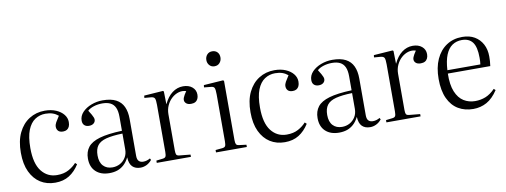

<svg xmlns="http://www.w3.org/2000/svg" viewBox="-61 -1071 3737 1417"><g transform="rotate(-10 1807.5 -363.0)"><path d="M259 14Q196 14 148.5 -16Q101 -46 73.5 -104Q46 -162 46 -247Q46 -336 75.5 -397Q105 -458 156.5 -490.5Q208 -523 273 -523Q321 -523 357 -507.5Q393 -492 413.5 -466.5Q434 -441 434 -410Q434 -389 427.5 -375.5Q421 -362 409.5 -355Q398 -348 381 -348Q356 -348 344.5 -360.5Q333 -373 333 -392Q333 -407 342.5 -424Q352 -441 370 -468Q351 -484 328 -492Q305 -500 274 -500Q231 -500 196 -477Q161 -454 141 -403.5Q121 -353 121 -269Q121 -153 165.5 -96Q210 -39 282 -39Q333 -39 368.5 -58.5Q404 -78 427 -104L440 -92Q408 -41 364 -13.5Q320 14 259 14Z M665 14Q601 14 563.5 -21Q526 -56 526 -119Q526 -170 552.5 -204Q579 -238 640.5 -256Q702 -274 809 -278V-383Q809 -426 797 -452Q785 -478 761 -490Q737 -502 701 -502Q667 -502 637 -492.5Q607 -483 590 -467Q603 -447 610.5 -433.5Q618 -420 621.5 -411Q625 -402 625 -395Q625 -378 612 -367Q599 -356 577 -356Q555 -356 542 -368Q529 -380 529 -403Q529 -438 555 -465.5Q581 -493 622 -508.5Q663 -524 707 -524Q769 -524 807 -504Q845 -484 862.5 -446Q880 -408 880 -354V-78Q880 -50 892 -38Q904 -26 925 -26Q939 -26 952 -30Q965 -34 977 -41L983 -29Q965 -7 943 3.5Q921 14 898 14Q859 14 837 -8Q815 -30 813 -78Q796 -44 773.5 -24Q751 -4 724.5 5Q698 14 665 14ZM694 -24Q725 -24 751 -38Q777 -52 793 -78Q809 -104 809 -139V-257Q733 -255 687 -243Q641 -231 620.5 -204Q600 -177 600 -129Q600 -78 625.5 -51Q651 -24 694 -24Z M1021 0V-17L1071 -23Q1087 -25 1092 -34.5Q1097 -44 1097 -69V-422Q1097 -458 1091 -470Q1085 -482 1063 -484L1014 -488L1016 -505L1158 -515L1164 -510L1166 -415H1167Q1191 -467 1228 -495Q1265 -523 1309 -523Q1352 -523 1378 -501Q1404 -479 1404 -444Q1404 -426 1397.5 -412.5Q1391 -399 1378.5 -392Q1366 -385 1347 -385Q1323 -385 1310.5 -396Q1298 -407 1298 -422Q1298 -431 1301.5 -439.5Q1305 -448 1311 -459Q1317 -470 1327 -484Q1299 -493 1271 -485Q1243 -477 1219.5 -456Q1196 -435 1182 -404.5Q1168 -374 1168 -338V-68Q1168 -45 1172.5 -36Q1177 -27 1195 -25L1277 -17V0Z M1465 0V-18L1517 -23Q1534 -25 1539 -34.5Q1544 -44 1544 -70V-421Q1544 -458 1538 -470Q1532 -482 1510 -483L1461 -488L1463 -505L1608 -515L1615 -510V-67Q1615 -44 1620 -35Q1625 -26 1641 -24L1696 -17V0ZM1565 -628Q1542 -628 1527.5 -644Q1513 -660 1513 -683Q1513 -707 1527.5 -723.5Q1542 -740 1566 -740Q1590 -740 1604.5 -725Q1619 -710 1619 -685Q1619 -662 1604.5 -645Q1590 -628 1565 -628Z M1980 14Q1917 14 1869.5 -16Q1822 -46 1794.5 -104Q1767 -162 1767 -247Q1767 -336 1796.5 -397Q1826 -458 1877.5 -490.5Q1929 -523 1994 -523Q2042 -523 2078 -507.5Q2114 -492 2134.5 -466.5Q2155 -441 2155 -410Q2155 -389 2148.5 -375.5Q2142 -362 2130.5 -355Q2119 -348 2102 -348Q2077 -348 2065.5 -360.5Q2054 -373 2054 -392Q2054 -407 2063.5 -424Q2073 -441 2091 -468Q2072 -484 2049 -492Q2026 -500 1995 -500Q1952 -500 1917 -477Q1882 -454 1862 -403.5Q1842 -353 1842 -269Q1842 -153 1886.5 -96Q1931 -39 2003 -39Q2054 -39 2089.5 -58.5Q2125 -78 2148 -104L2161 -92Q2129 -41 2085 -13.5Q2041 14 1980 14Z M2386 14Q2322 14 2284.5 -21Q2247 -56 2247 -119Q2247 -170 2273.5 -204Q2300 -238 2361.5 -256Q2423 -274 2530 -278V-383Q2530 -426 2518 -452Q2506 -478 2482 -490Q2458 -502 2422 -502Q2388 -502 2358 -492.5Q2328 -483 2311 -467Q2324 -447 2331.5 -433.5Q2339 -420 2342.5 -411Q2346 -402 2346 -395Q2346 -378 2333 -367Q2320 -356 2298 -356Q2276 -356 2263 -368Q2250 -380 2250 -403Q2250 -438 2276 -465.5Q2302 -493 2343 -508.5Q2384 -524 2428 -524Q2490 -524 2528 -504Q2566 -484 2583.5 -446Q2601 -408 2601 -354V-78Q2601 -50 2613 -38Q2625 -26 2646 -26Q2660 -26 2673 -30Q2686 -34 2698 -41L2704 -29Q2686 -7 2664 3.5Q2642 14 2619 14Q2580 14 2558 -8Q2536 -30 2534 -78Q2517 -44 2494.5 -24Q2472 -4 2445.5 5Q2419 14 2386 14ZM2415 -24Q2446 -24 2472 -38Q2498 -52 2514 -78Q2530 -104 2530 -139V-257Q2454 -255 2408 -243Q2362 -231 2341.5 -204Q2321 -177 2321 -129Q2321 -78 2346.5 -51Q2372 -24 2415 -24Z M2742 0V-17L2792 -23Q2808 -25 2813 -34.5Q2818 -44 2818 -69V-422Q2818 -458 2812 -470Q2806 -482 2784 -484L2735 -488L2737 -505L2879 -515L2885 -510L2887 -415H2888Q2912 -467 2949 -495Q2986 -523 3030 -523Q3073 -523 3099 -501Q3125 -479 3125 -444Q3125 -426 3118.5 -412.5Q3112 -399 3099.5 -392Q3087 -385 3068 -385Q3044 -385 3031.5 -396Q3019 -407 3019 -422Q3019 -431 3022.5 -439.5Q3026 -448 3032 -459Q3038 -470 3048 -484Q3020 -493 2992 -485Q2964 -477 2940.5 -456Q2917 -435 2903 -404.5Q2889 -374 2889 -338V-68Q2889 -45 2893.5 -36Q2898 -27 2916 -25L2998 -17V0Z M3392 14Q3328 14 3279.5 -15Q3231 -44 3204 -102.5Q3177 -161 3177 -248Q3177 -334 3205 -395.5Q3233 -457 3283.5 -490.5Q3334 -524 3401 -524Q3456 -524 3494 -501.5Q3532 -479 3553 -439.5Q3574 -400 3574 -348Q3574 -331 3573 -313Q3572 -295 3569 -276H3251Q3249 -192 3270.5 -140Q3292 -88 3330 -64.5Q3368 -41 3415 -41Q3457 -41 3493.5 -55.5Q3530 -70 3565 -106L3577 -95Q3539 -37 3493 -11.5Q3447 14 3392 14ZM3252 -301H3499Q3501 -313 3501.5 -325.5Q3502 -338 3502 -351Q3502 -431 3475.5 -466.5Q3449 -502 3395 -502Q3354 -502 3323 -481Q3292 -460 3274 -415.5Q3256 -371 3252 -301Z"/></g></svg>

Font: Literata 60pt Light
Style: Regular
Weight: 300
Designer: Latin by Veronika Burian and Jose Scaglione. Greek by Irene Vlachou. Cyrillic by Vera Evstafieva.
Foundry: TypeTogether
Version: Version 3.103;gftools[0.9.29]